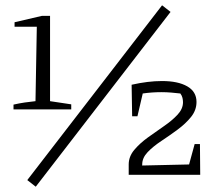

<svg xmlns="http://www.w3.org/2000/svg" viewBox="-20 -660 831 725"><path d="M31 -247V-265Q53 -270 73.5 -273Q94 -276 114 -278L119 -559H35V-576L138 -600H169V-278L249 -266V-247ZM115 45 83 20 592 -640 624 -615ZM466 0V-39Q466 -69 487 -94Q508 -119 538.5 -141Q569 -163 599.5 -184Q630 -205 650.5 -227Q671 -249 671 -274Q671 -282 669 -290.5Q667 -299 661 -307Q644 -309 626 -310.5Q608 -312 589 -312Q554 -312 519 -307L499 -221H479L477 -340Q508 -347 536.5 -350.5Q565 -354 592 -354Q652 -354 687 -334Q722 -314 722 -275Q722 -244 701.5 -218.5Q681 -193 650.5 -170.5Q620 -148 589 -127.5Q558 -107 537.5 -85.5Q517 -64 517 -39V-35L694 -39L715 -116H735L736 0Z"/></svg>

Font: Piazzolla Light
Style: Regular
Weight: 300
Designer: Juan Pablo del Peral
Foundry: Huerta Tipografica
Version: Version 1.330